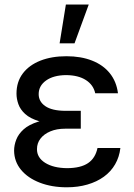

<svg xmlns="http://www.w3.org/2000/svg" viewBox="-20 -794 574 824"><path d="M247.1 -284.7H326.7V-241.7H259.8Q223.1 -241.7 196 -230.2Q168.9 -218.8 153.8 -199.2Q138.7 -179.7 138.7 -154.3Q138.2 -117.7 173.8 -95.2Q209.5 -72.8 268.6 -72.3Q326.7 -72.8 357.9 -94Q389.2 -115.2 398.4 -158.7H496.6Q492.2 -120.1 474.1 -88.9Q456.1 -57.6 425.8 -35.6Q395.5 -13.7 355.2 -2Q314.9 9.8 266.6 9.8Q202.1 9.8 150.9 -10Q99.6 -29.8 70.3 -65.2Q41 -100.6 40.5 -147.5Q40.5 -170.9 49.8 -194.8Q59.1 -218.8 81.5 -239Q104 -259.3 144.5 -272Q185.1 -284.7 247.1 -284.7ZM326.7 -262.2H247.1Q186.5 -262.2 147.7 -273.9Q108.9 -285.6 87.9 -304.9Q66.9 -324.2 58.8 -347.2Q50.8 -370.1 50.8 -392.1Q50.8 -442.9 77.9 -478.8Q105 -514.6 153.3 -533.7Q201.7 -552.7 265.1 -552.7Q327.6 -552.7 375.2 -533.9Q422.9 -515.1 451.4 -479.5Q480 -443.8 486.3 -393.6H388.7Q380.9 -429.7 348.6 -450.4Q316.4 -471.2 263.7 -471.7Q209.5 -471.2 177.7 -448.5Q146 -425.8 146 -390.1Q146 -357.9 174.6 -338.4Q203.1 -318.8 259.8 -318.4H326.7ZM235.8 -607.9 262.7 -774.4H360.8L299.8 -607.9Z"/></svg>

Font: Inter Cardless Tabular
Style: Regular
Weight: 400
Designer: Rasmus Andersson
Foundry: rsms
Version: Version 4.000;git-4fc901f